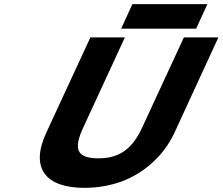

<svg xmlns="http://www.w3.org/2000/svg" viewBox="-20 -894 1071 924"><path d="M381 -281 581 -714H415L203 -256C123 -84 200 10 386 10C451 10 512 -1 569 -22C670 -61 765 -139 819 -254L1031 -714H865L665 -282C619 -181 558 -132 454 -132C347 -132 333 -178 381 -281ZM563 -756H924L978 -874H617Z"/></svg>

Font: Passageway
Style: BdSuIt
Weight: 700
Foundry: Ascender Corporation
Version: Version 1.11